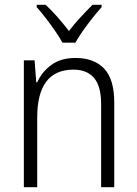

<svg xmlns="http://www.w3.org/2000/svg" viewBox="-20 -785 576 805"><path d="M296 -542Q375 -542 417 -497Q459 -452 459 -356V0H404V-349Q404 -423 374.5 -458Q345 -493 288 -493Q136 -493 136 -292V0H80V-532H125L132 -440H136Q155 -483 195 -512.5Q235 -542 296 -542ZM242 -606Q230 -628 211 -655.5Q192 -683 171.5 -709.5Q151 -736 134 -755V-765H171Q195 -743 221 -713.5Q247 -684 269 -655Q292 -685 317 -712Q342 -739 368 -765H406V-755Q388 -735 367 -708.5Q346 -682 327 -655Q308 -628 296 -606Z"/></svg>

Font: Noto Sans Georgian SemiCondensed Light
Style: Regular
Weight: 300
Width: 4
Designer: Monotype Design Team, Akaki Razmadze
Foundry: Google LLC
Version: Version 2.005; ttfautohint (v1.8.4.7-5d5b)